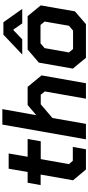

<svg xmlns="http://www.w3.org/2000/svg" viewBox="423 -1177 754 1640"><g transform="rotate(-90 800.0 -357.0)"><path d="M80 -110 129 -387H39L59 -498H151L179 -660H309L281 -498H433L413 -386H261L218 -145L247 -112H365L345 0H172Z M556 -714H688L636 -424L723 -498H878L976 -379L909 0H777L839 -351L811 -386H729L612 -286L562 0H430Z M1034 -112 1085 -402 1197 -498H1482L1574 -386L1523 -94L1414 0H1126ZM1359 -110 1400 -145 1436 -353 1407 -388H1250L1209 -353L1172 -145L1201 -110ZM1324 -705H1430L1544 -544H1420L1368 -619H1362L1284 -544H1154Z"/></g></svg>

Font: Chakra Petch
Style: Bold Italic
Weight: 700
Italic angle: -10°
Designer: Katatrad Aksorn Co.,Ltd.
Foundry: Cadson Demak Co.,Ltd.
Version: Version 1.000; ttfautohint (v1.6)